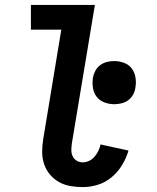

<svg xmlns="http://www.w3.org/2000/svg" viewBox="-20 -755 640 783"><path d="M317 8Q291 8 266 3.5Q241 -1 220 -13Q199 -25 183.5 -43.5Q168 -62 160 -85.5Q152 -109 152 -135Q152 -161 156 -186L230 -634H106V-735H367L273 -170Q271 -156 271 -142.5Q271 -129 276.5 -117.5Q282 -106 293 -99.5Q304 -93 317 -93Q331 -93 343.5 -99Q356 -105 365.5 -116Q375 -127 381 -139.5Q387 -152 390 -166L504 -141Q495 -110 478 -82Q461 -54 435.5 -32.5Q410 -11 379 -1.5Q348 8 317 8ZM446 -330Q425 -330 405.5 -337.5Q386 -345 374 -360.5Q362 -376 359 -397Q356 -418 359 -439Q362 -454 369.5 -467.5Q377 -481 389.5 -490Q402 -499 416.5 -502.5Q431 -506 446 -506Q467 -506 486.5 -498.5Q506 -491 517.5 -475.5Q529 -460 532.5 -439Q536 -418 532 -397Q530 -382 522.5 -368.5Q515 -355 502.5 -346Q490 -337 475 -333.5Q460 -330 446 -330Z"/></svg>

Font: Iosevka Slab Extended
Style: Bold Italic
Weight: 700
Width: 7
Italic angle: -9°
Monospace: yes
Designer: Belleve Invis
Foundry: Belleve Invis
Version: Version 11.1.0; ttfautohint (v1.8.3)